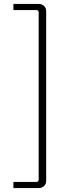

<svg xmlns="http://www.w3.org/2000/svg" viewBox="-20 -788 356 973"><path d="M177 -768Q193 -768 203.5 -757.5Q214 -747 214 -731V128Q214 144 203.5 154.5Q193 165 177 165H48V134H163Q176 134 176 121V-724Q176 -737 163 -737H48V-768Z"/></svg>

Font: Exo 2 ExtraLight
Style: Regular
Weight: 250
Designer: Natanael Gama
Foundry: Natanael Gama
Version: Version 2.010